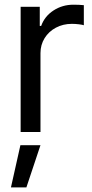

<svg xmlns="http://www.w3.org/2000/svg" viewBox="-20 -559 390 813"><path d="M67.4 -530.3H148.4V-449.2H154.3Q168.9 -490.2 206.5 -514.6Q244.1 -539.1 291 -539.1Q315.4 -539.1 335 -537.1V-452.1Q330.1 -454.1 314.5 -456.1Q298.8 -458 284.2 -458Q247.1 -458 216.8 -441.9Q186.5 -425.8 168.9 -397.5Q151.4 -369.1 151.4 -334V0H67.4ZM66.4 55.7H151.4L91.8 234.4H26.4Z"/></svg>

Font: Pretendard JP Variable
Style: Regular
Weight: 400
Designer: Base glyphs from Inter by Rasmus Andersson; Hangul glyphs from Noto Sans CJK(Source Han Sans) by Jang Soo-young and Kang
Foundry: Kil Hyung-jin
Version: Version 1.307;Glyphs 3.2 (3192)